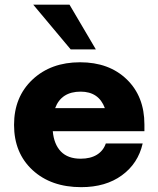

<svg xmlns="http://www.w3.org/2000/svg" viewBox="-20 -771 660 801"><path d="M379.9 -564.9H274.9L118.7 -751.5H270ZM582.5 -251.5V-223.6H200.2Q205.1 -168.9 234.1 -138.9Q263.2 -108.9 316.4 -108.9Q357.4 -108.9 384.3 -125.5Q411.1 -142.1 421.4 -172.4H575.2Q556.2 -88.9 488.5 -39.6Q420.9 9.8 318.8 9.8Q192.9 9.8 115.7 -61.5Q38.6 -132.8 38.6 -250Q38.6 -366.7 115.5 -439Q192.4 -511.2 314 -511.2Q435.1 -511.2 508.8 -439.9Q582.5 -368.7 582.5 -251.5ZM316.4 -388.7Q235.8 -388.7 210 -319.8H417.5Q392.1 -388.7 316.4 -388.7Z"/></svg>

Font: Now
Style: Bold
Weight: 700
Designer: Alfredo Marco Pradil
Foundry: Alfredo Marco Pradil
Version: Version 1.002;PS 001.002;hotconv 1.0.88;makeotf.lib2.5.64775